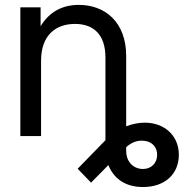

<svg xmlns="http://www.w3.org/2000/svg" viewBox="-20 -545 743 769"><path d="M144.5 -301.8C144.5 -405.8 205.1 -449.2 280.3 -449.2C357.4 -449.2 402.3 -403.8 402.3 -314.5V16.6L291 130.9L344.7 186.5L414.1 116.2C433.1 164.6 476.1 204.1 552.7 204.1C640.6 204.1 696.3 151.9 696.3 75.2C696.3 -2.9 637.7 -53.7 559.6 -53.7C535.6 -53.7 510.3 -48.8 485.4 -39.1V-320.3C485.4 -457.5 399.9 -525.4 295.9 -525.4C230.5 -525.4 178.2 -498.5 142.6 -439.9V-515.6H61.5V0H144.5ZM485.4 58.6V44.4C505.4 26.4 530.3 14.6 561.5 19.5C590.8 23.9 609.4 45.4 609.4 75.2C609.4 107.9 586.4 131.8 552.7 131.8C517.1 131.8 485.4 106.4 485.4 58.6Z"/></svg>

Font: Raveo Display Display
Style: Regular
Weight: 400
Designer: Jakub Foglar, Rasmus Andersson (Inter)
Foundry: Jakubfoglar.com
Version: Version 1.100;Glyphs 3.2.3 (3260)